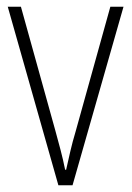

<svg xmlns="http://www.w3.org/2000/svg" viewBox="-20 -549 390 569"><path d="M153 0 3 -529H42L144 -162Q152 -133 159.5 -104.5Q167 -76 173 -46H176Q182 -73 188.5 -101Q195 -129 204 -159L307 -529H346L195 0Z"/></svg>

Font: Noto Sans Khmer UI Condensed ExtraLight
Style: Regular
Weight: 200
Width: 3
Designer: Danh Hong and the Monotype Design Team
Foundry: Monotype Imaging Inc.
Version: Version 2.002; ttfautohint (v1.8.4.7-5d5b)